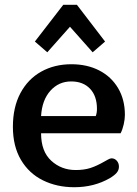

<svg xmlns="http://www.w3.org/2000/svg" viewBox="-20 -770 574 804"><path d="M126 -596 245 -750H302L420 -596L368 -551L273 -658L178 -551ZM34 -239Q34 -321 65.5 -380Q97 -439 152.5 -470Q208 -501 279 -501Q345 -501 395.5 -475Q446 -449 474.5 -401Q503 -353 503 -289Q503 -271 498 -249Q493 -227 485 -212H152Q152 -136 194.5 -97Q237 -58 297 -58Q332 -58 358.5 -66.5Q385 -75 418 -94Q422 -96 431.5 -101.5Q441 -107 447 -107Q460 -107 469 -97Q478 -87 478 -72Q478 -58 469 -47Q460 -36 440 -24Q374 14 291 14Q218 14 159.5 -15Q101 -44 67.5 -101Q34 -158 34 -239ZM381 -284Q386 -297 386 -314Q386 -368 357 -398.5Q328 -429 278 -429Q226 -429 191 -390Q156 -351 152 -284Z"/></svg>

Font: MaitreeSemiBold
Style: Regular
Weight: 600
Designer: CadsonDemak Team
Foundry: CadsonDemak
Version: Version 1.000